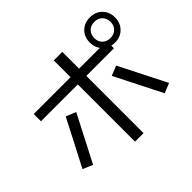

<svg xmlns="http://www.w3.org/2000/svg" viewBox="-183 -1078 1367 1367"><g transform="rotate(-45 500.0 -394.5)"><path d="M467 32V-544H96V-617H467V-786H553V-617H762Q738 -649 738 -694Q738 -750 773.5 -785.5Q809 -821 865 -821Q921 -821 956.5 -785.5Q992 -750 992 -694Q992 -639 956.5 -603Q921 -567 865 -567Q847 -567 831 -571V-544H553V32ZM865 -613Q902 -613 924.5 -635.5Q947 -658 947 -694Q947 -730 924.5 -753Q902 -776 865 -776Q828 -776 805.5 -753Q783 -730 783 -694Q783 -658 805.5 -635.5Q828 -613 865 -613ZM860 -62Q815 -150 770.5 -239Q726 -328 681 -416L755 -446Q800 -358 844.5 -269Q889 -180 934 -92ZM139 -62 64 -94Q110 -181 155 -269Q200 -357 245 -444L320 -413Q275 -325 229.5 -237Q184 -149 139 -62Z"/></g></svg>

Font: Murecho
Style: Regular
Weight: 400
Designer: Neil Summerour
Foundry: Positype
Version: Version 1.010; ttfautohint (v1.8.3)